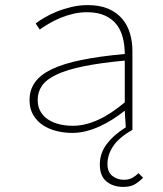

<svg xmlns="http://www.w3.org/2000/svg" viewBox="-20 -510 640 754"><path d="M464 224Q424 224 398 202.5Q372 181 372 136Q372 92 399 56Q426 20 474 -10L470 -74H468Q447 -57 422.5 -41.5Q398 -26 372 -14Q346 -2 318.5 5Q291 12 264 12Q232 12 202 4.5Q172 -3 148.5 -18.5Q125 -34 110.5 -58.5Q96 -83 96 -117Q96 -157 117.5 -187Q139 -217 184 -238.5Q229 -260 300 -274.5Q371 -289 470 -298Q470 -329 463 -359Q456 -389 439.5 -411.5Q423 -434 394 -448Q365 -462 322 -462Q293 -462 266 -455.5Q239 -449 214.5 -438.5Q190 -428 170 -416Q150 -404 136 -394L120 -418Q133 -428 154 -440.5Q175 -453 202 -464Q229 -475 260.5 -482.5Q292 -490 324 -490Q372 -490 405.5 -475.5Q439 -461 460 -436Q481 -411 490.5 -378.5Q500 -346 500 -310V0Q447 30 424.5 64Q402 98 402 134Q402 166 421.5 181Q441 196 466 196Q486 196 499.5 188.5Q513 181 524 170L542 188Q527 203 510 213.5Q493 224 464 224ZM266 -16Q361 -16 470 -108V-272Q373 -263 307.5 -249.5Q242 -236 202 -217Q162 -198 145 -173.5Q128 -149 128 -118Q128 -90 140 -70.5Q152 -51 171.5 -39Q191 -27 215.5 -21.5Q240 -16 266 -16Z"/></svg>

Font: Source Code Pro ExtraLight
Style: Regular
Weight: 200
Monospace: yes
Designer: Paul D. Hunt, Teo Tuominen
Foundry: Adobe Systems Incorporated
Version: Version 2.030;PS 1.000;hotconv 16.6.51;makeotf.lib2.5.65220